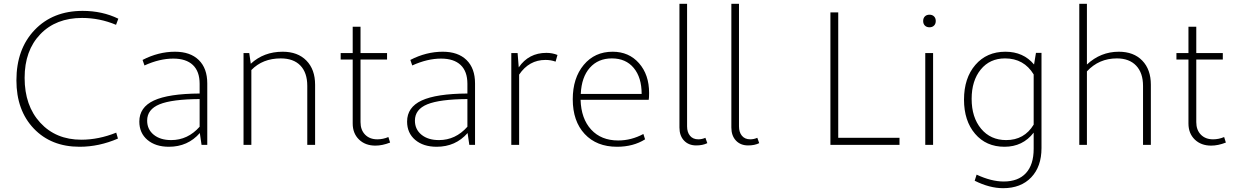

<svg xmlns="http://www.w3.org/2000/svg" viewBox="-20 -759 6474 1006"><path d="M397 10Q248 10 157 -85.5Q66 -181 66 -338Q66 -502 161.5 -602Q257 -702 413 -702Q516 -702 600 -661L588 -629Q502 -665 410 -665Q273 -665 191 -579.5Q109 -494 109 -351Q109 -205 191 -116Q273 -27 406 -27Q497 -27 589 -64L598 -33Q499 10 397 10Z M865 10Q795 10 752.5 -26Q710 -62 710 -122Q710 -197 786.5 -232.5Q863 -268 1026 -269V-320Q1026 -385 990.5 -418.5Q955 -452 888 -452Q816 -452 737 -416L727 -445Q810 -488 897 -488Q977 -488 1021.5 -444.5Q1066 -401 1066 -322V0H1036L1027 -62Q964 10 865 10ZM751 -127Q751 -81 785.5 -53Q820 -25 877 -25Q964 -25 1026 -95V-240Q881 -239 816 -212.5Q751 -186 751 -127Z M1256 0V-481H1286L1294 -425Q1362 -488 1461 -488Q1540 -488 1585.5 -441.5Q1631 -395 1631 -315V0H1590V-309Q1590 -378 1554 -415.5Q1518 -453 1451 -453Q1356 -453 1297 -392V0Z M1947 4Q1894 4 1861 -28Q1828 -60 1828 -112V-447H1765V-481H1828V-619H1869V-481H2008V-447H1869V-119Q1869 -78 1893 -53.5Q1917 -29 1957 -29Q1987 -29 2015 -41L2024 -12Q1983 4 1947 4Z M2268 10Q2198 10 2155.5 -26Q2113 -62 2113 -122Q2113 -197 2189.5 -232.5Q2266 -268 2429 -269V-320Q2429 -385 2393.5 -418.5Q2358 -452 2291 -452Q2219 -452 2140 -416L2130 -445Q2213 -488 2300 -488Q2380 -488 2424.5 -444.5Q2469 -401 2469 -322V0H2439L2430 -62Q2367 10 2268 10ZM2154 -127Q2154 -81 2188.5 -53Q2223 -25 2280 -25Q2367 -25 2429 -95V-240Q2284 -239 2219 -212.5Q2154 -186 2154 -127Z M2659 0V-481H2692L2698 -406Q2750 -482 2843 -482Q2874 -482 2901 -471L2891 -436Q2867 -445 2838 -445Q2752 -445 2700 -368V0Z M3213 10Q3106 10 3043.5 -57Q2981 -124 2981 -239Q2981 -350 3038.5 -419Q3096 -488 3190 -488Q3275 -488 3328 -428Q3381 -368 3381 -272Q3381 -245 3379 -236H3022Q3025 -137 3077.5 -80Q3130 -23 3219 -23Q3288 -23 3351 -57L3360 -29Q3298 10 3213 10ZM3186 -453Q3114 -453 3070.5 -404Q3027 -355 3023 -267H3342Q3342 -353 3300.5 -403Q3259 -453 3186 -453Z M3628 3Q3588 3 3564 -22.5Q3540 -48 3540 -91V-739H3580V-97Q3580 -66 3595.5 -47.5Q3611 -29 3639 -29Q3658 -29 3676 -37L3686 -9Q3662 3 3628 3Z M3900 3Q3860 3 3836 -22.5Q3812 -48 3812 -91V-739H3852V-97Q3852 -66 3867.5 -47.5Q3883 -29 3911 -29Q3930 -29 3948 -37L3958 -9Q3934 3 3900 3Z M4331 0V-694H4372V-37H4693V0Z M4874 -625Q4865 -616 4850 -616Q4835 -616 4826 -625Q4817 -634 4817 -649Q4817 -664 4826 -673Q4835 -682 4850 -682Q4865 -682 4874 -673Q4883 -664 4883 -649Q4883 -634 4874 -625ZM4828 0V-481H4869V0Z M5031 -237Q5031 -350 5090.5 -419Q5150 -488 5248 -488Q5342 -488 5398 -421L5408 -482H5437V17Q5437 114 5383 170.5Q5329 227 5236 227Q5165 227 5087 188L5097 156Q5174 192 5239 192Q5315 192 5355.5 148Q5396 104 5396 21V-64Q5339 10 5243 10Q5147 10 5089 -58Q5031 -126 5031 -237ZM5071 -241Q5071 -144 5120.5 -84.5Q5170 -25 5252 -25Q5347 -25 5396 -106V-369Q5345 -453 5246 -453Q5166 -453 5118.5 -394.5Q5071 -336 5071 -241Z M5635 0V-739H5675V-421Q5747 -488 5842 -488Q5920 -488 5965 -441.5Q6010 -395 6010 -315V0H5969V-309Q5969 -377 5933 -415Q5897 -453 5832 -453Q5738 -453 5675 -385V0Z M6326 4Q6273 4 6240 -28Q6207 -60 6207 -112V-447H6144V-481H6207V-619H6248V-481H6387V-447H6248V-119Q6248 -78 6272 -53.5Q6296 -29 6336 -29Q6366 -29 6394 -41L6403 -12Q6362 4 6326 4Z"/></svg>

Font: Cantarell Light
Style: Regular
Weight: 300
Designer: Dave Crossland, Nikolaus Waxweiler, Florian Fecher, Jacques Le Bailly, Eben Sorkin, Alexei Vanyashin, Alexios Zavras, Em
Version: Version 0.303